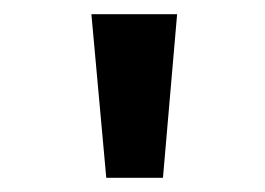

<svg xmlns="http://www.w3.org/2000/svg" viewBox="-20 -716 374 271"><path d="M130 -465H210L230 -696H109Z"/></svg>

Font: Noto Sans Gunjala Gondi Semibold
Style: Regular
Weight: 400
Designer: Ek Type
Foundry: Ek Type
Version: Version 1.004